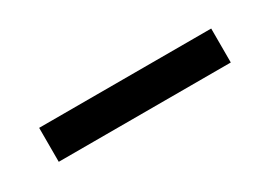

<svg xmlns="http://www.w3.org/2000/svg" viewBox="-18 -704 401 289"><g transform="rotate(-30 183.0 -559.5)"><path d="M36 -589H335V-530H36Z"/></g></svg>

Font: Podkova
Style: Regular
Weight: 400
Designer: Ilya Yudin
Foundry: Cyreal (www.cyreal.org)
Version: Version 2.103